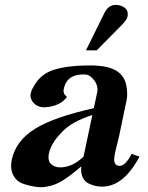

<svg xmlns="http://www.w3.org/2000/svg" viewBox="-20 -748 607 786"><path d="M551 -107Q486 16 398 16Q385 16 372.5 13.5Q360 11 343.5 3.5Q327 -4 318.5 -22Q310 -40 313 -67Q267 -28 236.5 -9Q206 10 176 15Q153 21 124.5 16.5Q96 12 71.5 3Q47 -6 34 -31.5Q21 -57 28 -94Q45 -172 123 -220.5Q201 -269 364 -305L377 -366Q384 -394 366.5 -418Q349 -442 330 -443Q259 -447 243 -392Q239 -380 240.5 -372.5Q242 -365 243.5 -362.5Q245 -360 249 -356.5Q253 -353 254 -351Q227 -314 167 -309Q149 -307 132 -315.5Q115 -324 107 -344Q99 -364 120 -398Q148 -446 201 -462.5Q254 -479 334 -480Q439 -483 474 -444Q494 -424 498.5 -391Q503 -358 498 -336L493 -313L468 -193Q466 -183 462.5 -170Q459 -157 457 -148Q455 -139 452.5 -128.5Q450 -118 449 -111.5Q448 -105 447.5 -97.5Q447 -90 448.5 -85Q450 -80 452.5 -76.5Q455 -73 459.5 -71Q464 -69 470 -69Q482 -69 494 -81.5Q506 -94 512 -106L519 -118ZM358 -277Q278 -252 237 -211Q196 -170 184 -133L183 -131Q172 -93 188.5 -77Q205 -61 234 -63Q281 -67 322 -107Q329 -141 358 -277ZM503 -691Q503 -684 501.5 -678Q500 -672 495.5 -666Q491 -660 489 -657Q487 -654 480 -647Q473 -640 471 -638L376 -542H332L405 -690Q422 -728 453 -728Q472 -728 487.5 -718.5Q503 -709 503 -691Z"/></svg>

Font: GFS Artemisia
Style: Bold Italic
Weight: 700
Italic angle: -12°
Designer: Designed by Takis Katsoulidis and George D. Matthiopoulos.
Foundry: Designed by Takis Katsoulidis and George D. Matthiopoulos.
Version: Version 1.0